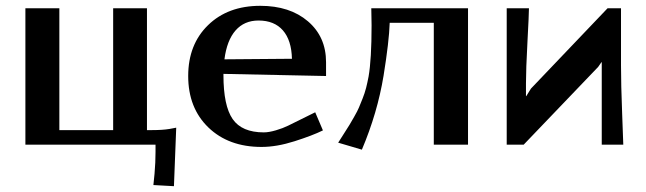

<svg xmlns="http://www.w3.org/2000/svg" viewBox="-20 -495 2212 657"><path d="M66.9 0V-466.8H183.1V-49.8H367.2V-466.8H482.9V-49.8H500Q536.1 -49.8 559.6 -53.7L583 -58.1L575.2 142.1L504.9 138.2L508.8 99.6Q512.2 61 512.2 24.9V0Z M748 -292 979 -293.9Q977.5 -357.4 948 -391.1Q918.5 -424.8 864.7 -424.8Q815.9 -424.8 786.1 -390.9Q756.3 -356.9 748 -292ZM744.6 -242.2V-237.8Q744.6 -133.3 776.1 -87.6Q807.6 -42 882.8 -42Q899.9 -42 924.1 -49.1Q948.2 -56.2 965.8 -64.9L1058.6 -110.8L1085 -48.8Q1049.3 -31.2 988 -11.7Q926.8 7.8 875 7.8Q762.2 7.8 693.1 -58.8Q624 -125.5 624 -234.9Q624 -342.8 691.9 -408.9Q759.8 -475.1 870.6 -475.1Q971.7 -475.1 1033.7 -422.1Q1095.7 -369.1 1095.7 -282.2V-234.9Z M1581.5 -466.8V0H1464.4V-417H1313.5Q1311.5 -353.5 1292.5 -235.8Q1271.5 -108.4 1218.3 17.1L1137.2 -6.8Q1141.6 -13.7 1156.7 -37.4Q1171.9 -61 1176.3 -68.4Q1180.7 -75.7 1192.1 -95.7Q1203.6 -115.7 1208.3 -127.2Q1212.9 -138.7 1220.5 -157.2Q1228 -175.8 1232.7 -194.1Q1237.3 -212.4 1241.2 -232.9Q1251.5 -292 1251.5 -408.2Q1251.5 -417 1251 -439Q1250.5 -460.9 1250.5 -466.8Z M1713.9 0V-466.8H1790Q1790 -447.3 1784.9 -352.1Q1779.8 -256.8 1779.8 -210V-166H1780.8L1796.9 -191.9L2059.1 -466.8H2105V-271Q2105 -207 2108.9 -106.7Q2112.8 -6.3 2112.8 0H2039.1V-282.2H2038.1L2026.9 -266.1L1772 0Z"/></svg>

Font: Resagokr
Style: Bold
Weight: 600
Designer: gluk
Foundry: gluk
Version: Version 0.95